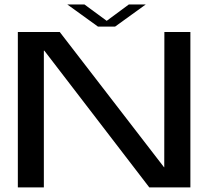

<svg xmlns="http://www.w3.org/2000/svg" viewBox="-20 -814 940 834"><path d="M57.5 0H170.5V-594H172.5L628.5 0H807V-675H694L693.5 -87.5H692.5L239.5 -675H57.5ZM405.5 -698.5H480L613 -794.5H539.5L443.5 -723.5L347 -794.5H272.5Z"/></svg>

Font: Anybody Expanded
Style: Regular
Weight: 400
Width: 7
Version: Version 1.113;gftools[0.9.25]